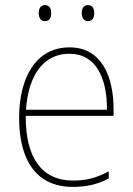

<svg xmlns="http://www.w3.org/2000/svg" viewBox="-20 -724 521 754"><path d="M132 -673C132 -656 139 -641 156 -641C175 -641 181 -655 181 -673C181 -690 175 -704 156 -704C139 -704 132 -689 132 -673ZM301 -673C301 -656 308 -641 325 -641C344 -641 350 -655 350 -673C350 -690 344 -704 325 -704C308 -704 301 -689 301 -673ZM253 -538C119 -538 55 -416 55 -261C55 -100 119 10 266 10C322 10 365 -1 407 -23V-51C355 -24 319 -15 266 -15C144 -15 80 -105 81 -269H426V-295C426 -427 377 -538 253 -538ZM253 -513C355 -513 401 -420 400 -293H82C92 -438 157 -513 253 -513Z"/></svg>

Font: Noto Sans Arabic SemCond Thin
Style: Regular
Weight: 100
Width: 4
Designer: Monotype Design Team, Nadine Chahine, Nizar Qandah and Khaled Hosny
Foundry: Monotype Imaging Inc.
Version: Version 2.012